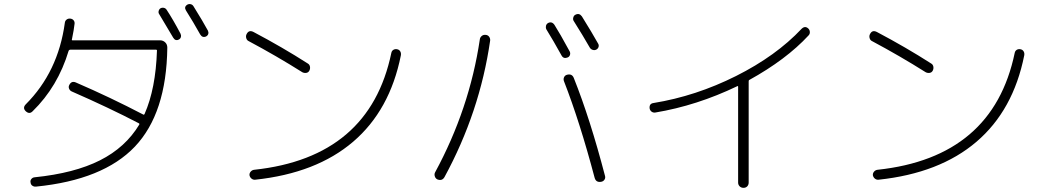

<svg xmlns="http://www.w3.org/2000/svg" viewBox="-20 -862 5040 924"><path d="M840.8 -671.9Q824.2 -663.1 813.5 -680.7Q786.1 -727.5 746.1 -793.9Q741.2 -800.8 743.7 -809.6Q746.1 -818.4 752.9 -822.3Q760.7 -826.2 769 -824.2Q777.3 -822.3 782.2 -814.5Q812.5 -768.6 848.6 -700.2Q852.5 -692.4 850.6 -684.1Q848.6 -675.8 840.8 -671.9ZM943.4 -696.3Q910.2 -755.9 875 -811.5Q864.3 -829.1 881.8 -839.8Q889.6 -843.8 897.9 -841.8Q906.2 -839.8 911.1 -832Q956.1 -759.8 980.5 -714.8Q984.4 -707 982.4 -699.2Q980.5 -691.4 971.7 -686.5Q954.1 -678.7 943.4 -696.3ZM136.7 -326.2Q121.1 -310.5 103.5 -327.1Q87.9 -342.8 103.5 -359.4Q259.8 -515.6 292 -752Q293 -761.7 300.3 -767.6Q307.6 -773.4 317.9 -772.5Q328.1 -771.5 334 -764.6Q339.8 -757.8 338.9 -748Q335.9 -719.7 326.2 -672.9Q324.2 -668 329.1 -668H750Q764.6 -668 774.9 -658.2Q785.2 -648.4 785.2 -632.8Q781.2 -316.4 628.9 -156.2Q476.6 3.9 153.3 36.1Q143.6 37.1 135.7 31.7Q127.9 26.4 127 15.6Q125 6.8 130.9 -0.5Q136.7 -7.8 146.5 -8.8Q337.9 -28.3 460.9 -90.3Q584 -152.3 650.4 -262.7Q652.3 -266.6 648.4 -268.6Q503.9 -343.8 325.2 -421.9Q316.4 -425.8 312.5 -435.1Q308.6 -444.3 313.5 -453.1Q324.2 -474.6 345.7 -464.8Q510.7 -393.6 669.9 -310.5Q673.8 -308.6 675.8 -313.5Q729.5 -435.5 735.4 -619.1Q735.4 -623 730.5 -623H318.4Q313.5 -623 310.5 -618.2Q258.8 -445.3 136.7 -326.2Z M1176.8 -664.1Q1168 -668 1165 -678.7Q1162.1 -689.5 1167 -698.2Q1177.7 -719.7 1200.2 -708Q1338.9 -634.8 1460.9 -556.6Q1469.7 -551.8 1471.7 -541.5Q1473.6 -531.2 1468.8 -522Q1463.9 -512.7 1453.6 -511.2Q1443.4 -509.8 1434.6 -514.6Q1310.5 -592.8 1176.8 -664.1ZM1909.2 -595.7Q1856.4 -331.1 1679.2 -179.7Q1502 -28.3 1208 2.9Q1198.2 3.9 1190.4 -2.4Q1182.6 -8.8 1180.7 -18.6Q1179.7 -28.3 1186.5 -36.1Q1193.4 -43.9 1203.1 -44.9Q1758.8 -104.5 1863.3 -607.4Q1865.2 -617.2 1873 -622.1Q1880.9 -627 1891.1 -625Q1901.4 -623 1906.2 -614.7Q1911.1 -606.4 1909.2 -595.7Z M2682.6 -594.7Q2642.6 -667 2609.4 -720.7Q2605.5 -728.5 2607.4 -737.3Q2609.4 -746.1 2617.2 -751Q2635.7 -760.7 2648.4 -742.2Q2672.9 -704.1 2721.7 -614.3Q2725.6 -606.4 2723.1 -598.1Q2720.7 -589.8 2712.9 -585.9Q2692.4 -577.1 2682.6 -594.7ZM2818.4 -632.8Q2786.1 -689.5 2741.2 -760.7Q2736.3 -767.6 2738.8 -777.3Q2741.2 -787.1 2749 -791Q2767.6 -800.8 2780.3 -783.2Q2830.1 -703.1 2858.4 -652.3Q2863.3 -644.5 2860.4 -635.7Q2857.4 -627 2849.1 -623Q2840.8 -619.1 2832 -622.1Q2823.2 -625 2818.4 -632.8ZM2708 -502Q2732.4 -508.8 2741.2 -487.3Q2820.3 -289.1 2891.6 -15.6Q2894.5 -5.9 2889.2 2.4Q2883.8 10.7 2874 12.7Q2848.6 17.6 2841.8 -5.9Q2770.5 -275.4 2694.3 -470.7Q2690.4 -480.5 2694.3 -489.7Q2698.2 -499 2708 -502ZM2084 1Q2075.2 -3.9 2072.3 -14.2Q2069.3 -24.4 2074.2 -33.2Q2239.3 -337.9 2289.1 -671.9Q2290 -681.6 2297.9 -688.5Q2305.7 -695.3 2316.9 -694.3Q2328.1 -693.4 2334 -685.1Q2339.8 -676.8 2338.9 -667Q2289.1 -322.3 2119.1 -9.8Q2107.4 10.7 2084 1Z M3132.8 -320.3Q3123 -319.3 3115.7 -324.7Q3108.4 -330.1 3106.4 -339.8Q3103.5 -363.3 3125 -366.2Q3329.1 -399.4 3522 -496.1Q3714.8 -592.8 3837.9 -723.6Q3854.5 -739.3 3870.1 -724.6Q3877 -717.8 3877.4 -708Q3877.9 -698.2 3871.1 -691.4Q3763.7 -575.2 3585 -476.6Q3583 -475.6 3583 -469.7V-464.8V16.6Q3583 27.3 3576.2 34.7Q3569.3 42 3558.1 42Q3546.9 42 3539.6 34.7Q3532.2 27.3 3532.2 16.6V-444.3Q3532.2 -449.2 3528.3 -447.3Q3333 -353.5 3132.8 -320.3Z M4176.8 -664.1Q4168 -668 4165 -678.7Q4162.1 -689.5 4167 -698.2Q4177.7 -719.7 4200.2 -708Q4338.9 -634.8 4460.9 -556.6Q4469.7 -551.8 4471.7 -541.5Q4473.6 -531.2 4468.8 -522Q4463.9 -512.7 4453.6 -511.2Q4443.4 -509.8 4434.6 -514.6Q4310.5 -592.8 4176.8 -664.1ZM4909.2 -595.7Q4856.4 -331.1 4679.2 -179.7Q4502 -28.3 4208 2.9Q4198.2 3.9 4190.4 -2.4Q4182.6 -8.8 4180.7 -18.6Q4179.7 -28.3 4186.5 -36.1Q4193.4 -43.9 4203.1 -44.9Q4758.8 -104.5 4863.3 -607.4Q4865.2 -617.2 4873 -622.1Q4880.9 -627 4891.1 -625Q4901.4 -623 4906.2 -614.7Q4911.1 -606.4 4909.2 -595.7Z"/></svg>

Font: Rounded-L Mgen+ 1mn light
Style: Regular
Weight: 200
Designer: [Source Han Sans]
Ryoko NISHIZUKA  (kana & ideographs); Paul D. Hunt (Latin, Greek & Cyrillic); Wenlong ZHANG  (bopomofo
Version: Version 1.059.20150602